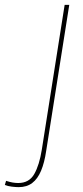

<svg xmlns="http://www.w3.org/2000/svg" viewBox="-141 -550 343 790"><path d="M144 -530 49 71Q42 119 28 152.5Q14 186 -8.5 203Q-31 220 -64 220Q-76 220 -92.5 218Q-109 216 -121 211L-116 194Q-101 199 -89 201Q-77 203 -66 203Q-21 203 0 166Q21 129 31 66L125 -530Z"/></svg>

Font: Georama ExtraCondensed Thin Thin
Style: Italic
Weight: 250
Italic angle: -9°
Version: Version 1.001